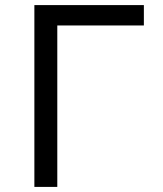

<svg xmlns="http://www.w3.org/2000/svg" viewBox="-20 -734 640 754"><path d="M115 0V-714H545V-634H205V0Z"/></svg>

Font: Noto Sans Mono
Style: Regular
Weight: 400
Designer: Monotype Design Team
Foundry: Monotype Imaging Inc.
Version: Version 2.014